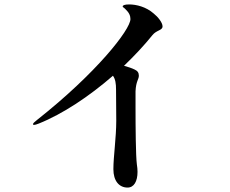

<svg xmlns="http://www.w3.org/2000/svg" viewBox="-20 -806 1040 867"><path d="M674 -745C640 -775 596 -786 563 -786C543 -786 534 -782 534 -777C534 -773 540 -772 547 -764C563 -749 569 -735 569 -720C569 -672 414 -475 148 -265C136 -255 129 -250 129 -245C129 -243 131 -242 134 -242C138 -242 145 -244 155 -248C263 -291 383 -371 490 -464C501 -449 504 -429 504 -401C504 -355 505 -309 505 -261C505 -184 492 -99 492 -42C492 11 518 41 556 41C585 41 601 13 601 -30C601 -40 600 -52 598 -64C593 -101 592 -237 592 -319V-394C594 -439 607 -448 607 -464C607 -478 601 -486 588 -492C576 -498 558 -504 540 -509C587 -554 631 -601 668 -647C687 -671 714 -668 714 -687C714 -704 693 -730 674 -745Z"/></svg>

Font: Shippori Mincho OTF
Style: Bold
Weight: 800
Designer: FONTDASU
Foundry: FONTDASU / Google Inc. / but / Adobe
Version: Version 3.300;hotconv 1.0.109;makeotfexe 2.5.65596